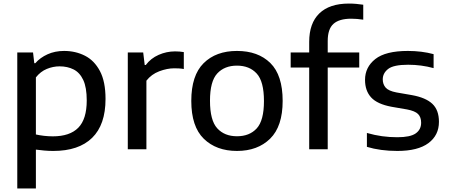

<svg xmlns="http://www.w3.org/2000/svg" viewBox="-20 -838 2520 1078"><path d="M77 220V-543.5H165.5L172.5 -483H178Q205.5 -514.5 247 -533.2Q288.5 -552 340 -552Q404 -552 456.8 -525.2Q509.5 -498.5 541 -439.2Q572.5 -380 572.5 -282.5Q572.5 -137.5 497.2 -64Q422 9.5 279 9.5Q253 9.5 227.8 7.2Q202.5 5 181.5 2V220ZM276.5 -72.5Q372 -72.5 419.5 -120.8Q467 -169 467 -274Q467 -347 447.5 -388.8Q428 -430.5 393.5 -448Q359 -465.5 314.5 -465.5Q278 -465.5 242.8 -451Q207.5 -436.5 181.5 -403.5V-83Q201 -78.5 226.2 -75.5Q251.5 -72.5 276.5 -72.5Z M697.5 0V-543.5H784L792.5 -473H798.5Q826.5 -510.5 870.8 -530Q915 -549.5 963 -549.5Q989 -549.5 1012 -545.5V-450.5Q999 -453 985.2 -453.8Q971.5 -454.5 958 -454.5Q918.5 -454.5 874.2 -437.8Q830 -421 802 -385V0Z M1310.5 9.5Q1194.5 9.5 1124.2 -59Q1054 -127.5 1054 -271.5Q1054 -414.5 1123.2 -483.2Q1192.5 -552 1310.5 -552Q1429 -552 1498 -484Q1567 -416 1567 -271.5Q1567 -128.5 1496.8 -59.5Q1426.5 9.5 1310.5 9.5ZM1310.5 -73Q1381 -73 1421.5 -117.2Q1462 -161.5 1462 -270.5Q1462 -381 1421.2 -425.2Q1380.5 -469.5 1310.5 -469.5Q1240.5 -469.5 1199.8 -425.5Q1159 -381.5 1159 -272.5Q1159 -162 1199.8 -117.5Q1240.5 -73 1310.5 -73Z M1716 0V-459H1612V-543.5H1716V-603Q1716 -707.5 1773 -762.8Q1830 -818 1939 -818Q1960 -818 1980 -816.2Q2000 -814.5 2019.5 -811.5V-727.5Q1983.5 -733 1952 -733Q1884.5 -733 1852.2 -704Q1820 -675 1820 -608V-543.5H1997V-459H1820V0Z M2211 9.5Q2116 9.5 2040 -13.5V-91.5Q2083.5 -79 2125.5 -73.2Q2167.5 -67.5 2211 -67.5Q2283.5 -67.5 2314 -89Q2344.5 -110.5 2344.5 -149Q2344.5 -180.5 2327.2 -197.8Q2310 -215 2265.5 -223.5L2178.5 -238.5Q2098 -253.5 2063.8 -291Q2029.5 -328.5 2029.5 -389.5Q2029.5 -461 2087.2 -506.5Q2145 -552 2270 -552Q2348 -552 2414.5 -534V-455.5Q2345.5 -474.5 2271.5 -474.5Q2189.5 -474.5 2159.2 -450.8Q2129 -427 2129 -392.5Q2129 -365 2145.2 -346.2Q2161.5 -327.5 2206 -319L2292.5 -304Q2370.5 -290 2407.5 -255Q2444.5 -220 2444.5 -154Q2444.5 -78.5 2385.5 -34.5Q2326.5 9.5 2211 9.5Z"/></svg>

Font: Encode Sans Semi Expanded Medium
Style: Regular
Weight: 500
Width: 6
Designer: Multiple Designers
Foundry: Impallari Type
Version: Version 3.000; ttfautohint (v1.8.3) -l 8 -r 50 -G 200 -x 14 